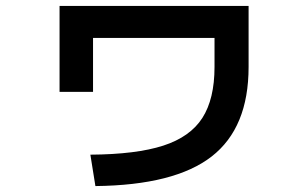

<svg xmlns="http://www.w3.org/2000/svg" viewBox="-20 -592 1040 648"><path d="M704 -366V-464H294V-282H181V-572H819V-366Q819 -161 694.5 -64Q570 33 302 36L285 -70Q440 -71 531 -100.5Q622 -130 663 -194Q704 -258 704 -366Z"/></svg>

Font: Enso SemiBold
Style: Regular
Weight: 600
Designer: Coji Morishita
Foundry: UNDERFOREST DESIGN
Version: Version 1.000